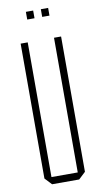

<svg xmlns="http://www.w3.org/2000/svg" viewBox="-95 -892 492 935"><g transform="rotate(-10 151.5 -424.5)"><path d="M217 0V-701H252V-32L218 0ZM84 0 52 -34V-35H217V0ZM52 -35V-701H87V-35ZM178 -811V-849H214V-811ZM104 -811V-849H140V-811Z"/></g></svg>

Font: Foldit ExtraLight
Style: Regular
Weight: 250
Version: Version 1.003